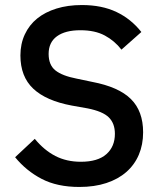

<svg xmlns="http://www.w3.org/2000/svg" viewBox="-20 -730 638 762"><path d="M295 12Q207 12 145.5 -20Q84 -52 40 -106L118 -179Q155 -134 199.5 -111Q244 -88 301 -88Q368 -88 402 -118Q436 -148 436 -199Q436 -240 412 -264Q388 -288 327 -300L265 -311Q163 -330 112 -378Q61 -426 61 -510Q61 -556 78.5 -593.5Q96 -631 127.5 -656.5Q159 -682 204 -696Q249 -710 305 -710Q384 -710 442 -682.5Q500 -655 541 -603L462 -533Q435 -568 396 -589Q357 -610 299 -610Q239 -610 206 -586Q173 -562 173 -516Q173 -472 200 -450.5Q227 -429 284 -418L346 -405Q451 -385 499.5 -337Q548 -289 548 -205Q548 -156 531 -116Q514 -76 481.5 -47.5Q449 -19 402 -3.5Q355 12 295 12Z"/></svg>

Font: IBM Plex Sans KR Medium
Style: Regular
Weight: 500
Designer: Mike Abbink; Paul van der Laan; Pieter van Rosmalen; Wujin Sim; Chorong Kim; Dohee Lee;
Foundry: Sandoll Inc.
Version: Version 1.001